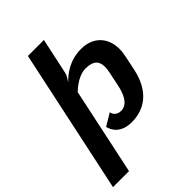

<svg xmlns="http://www.w3.org/2000/svg" viewBox="-274 -815 1130 1130"><g transform="rotate(-45 291.0 -250.0)"><path d="M115.8 200 230.8 -341.7C267.5 -377.5 315.8 -408.3 361.7 -408.3C427.5 -408.3 450 -380 450 -335C450 -321.7 448.3 -307.5 445 -291.7L425.8 -200C415 -147.5 390 -83.3 334.2 -83.3C302.5 -83.3 284.2 -102.5 280.8 -125L204.2 -79.2C213.3 -43.3 242.5 8.3 331.7 8.3C441.7 8.3 528.3 -55.8 559.2 -200L578.3 -291.7C582.5 -310.8 585 -330 585 -347.5C585 -444.2 523.3 -508.3 425 -508.3C331.7 -508.3 269.2 -461.7 231.7 -421.7C238.3 -434.2 254.2 -451.7 259.2 -475L307.5 -700H174.2L-17.5 200Z"/></g></svg>

Font: BoonHome
Style: Bold Oblique
Weight: 700
Italic angle: -12°
Designer: Sungsit Sawaiwan
Foundry: Sungsit Sawaiwan
Version: Version 0.2